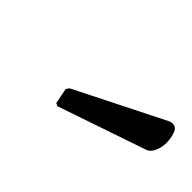

<svg xmlns="http://www.w3.org/2000/svg" viewBox="-29 -816 416 416"><g transform="rotate(45 179.5 -608.0)"><path d="M129 -536 122 -572 127 -579 328 -680Q334 -683 339 -683Q350 -683 354.5 -670.5Q359 -658 359 -644Q359 -630 353.5 -617.5Q348 -605 338 -602L136 -533Z"/></g></svg>

Font: Quattrocento Sans
Style: Bold Italic
Weight: 700
Designer: Pablo Impallari
Foundry: Pablo Impallari, Igino Marini, Brenda Gallo
Version: Version 2.000